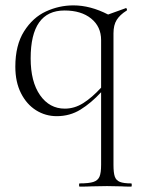

<svg xmlns="http://www.w3.org/2000/svg" viewBox="-20 -419 524 714"><path d="M468 275Q444 275 431 274L378 273L321 274Q305 275 276 275Q274 275 274 269Q274 263 276 263Q311 263 327.5 257.5Q344 252 350 238Q356 224 356 194V-76Q319 -36 279.5 -11.5Q240 13 191 13Q149 13 114 -9Q79 -31 58 -72.5Q37 -114 37 -171Q37 -251 69.5 -302.5Q102 -354 151 -376.5Q200 -399 253 -399Q316 -399 382 -365L446 -388L448 -389Q451 -389 452 -384.5Q453 -380 450 -379Q426 -364 414 -345Q402 -326 402 -295V194Q402 224 407 238Q412 252 426 257.5Q440 263 468 263Q470 263 470 269Q470 275 468 275ZM356 -93V-270Q356 -320 319 -350Q282 -380 220 -380Q94 -380 94 -202Q94 -115 129 -65Q164 -15 221 -15Q257 -15 289.5 -35.5Q322 -56 356 -93Z"/></svg>

Font: Cormorant Garamond Light
Style: Regular
Weight: 300
Designer: Christian Thalmann (Catharsis Fonts)
Version: Version 3.000